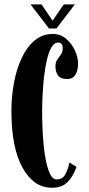

<svg xmlns="http://www.w3.org/2000/svg" viewBox="-20 -870 418 900"><path d="M223 10Q138 10 85.8 -83.5Q33.5 -177 33.5 -349Q33.5 -417.5 45.5 -482Q57.5 -546.5 81.8 -598.2Q106 -650 142.5 -680.5Q179 -711 228 -711Q262.5 -711 289 -689Q315.5 -667 330.8 -634.5Q346 -602 346 -571Q346 -540.5 333.5 -520Q321 -499.5 294.5 -499.5Q264.5 -499.5 252.2 -516Q240 -532.5 240 -559.5Q240 -578.5 248.5 -590.8Q257 -603 265.5 -614.5Q274 -626 274 -642Q274 -658.5 268.2 -664.5Q262.5 -670.5 252 -670.5Q234.5 -670.5 221.8 -649Q209 -627.5 200.5 -592.2Q192 -557 187 -514.5Q182 -472 179.8 -429Q177.5 -386 177.5 -350Q177.5 -259.5 185 -186.8Q192.5 -114 207.5 -71.5Q222.5 -29 245 -29Q272.5 -29 285 -50.8Q297.5 -72.5 306 -108L338.5 -88Q323.5 -44 297.2 -17Q271 10 223 10ZM209.5 -736.5 123 -849.5H174.5L226.5 -773L279 -849.5H331L244.5 -736.5Z"/></svg>

Font: Imbue 10pt ExtraBold
Style: Regular
Weight: 800
Designer: Tyler Finck
Foundry: Etcetera Type Company
Version: Version 1.102; ttfautohint (v1.8.3)